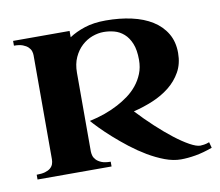

<svg xmlns="http://www.w3.org/2000/svg" viewBox="-66 -618 819 716"><g transform="rotate(-10 343.0 -260.5)"><path d="M304.2 0H23.9V-18.1Q43 -18.1 55.7 -21.7Q68.4 -25.4 75.9 -31.7Q83.5 -38.1 86.7 -46.6Q89.8 -55.2 89.8 -64.9V-459Q89.8 -466.3 87.2 -474.6Q84.5 -482.9 77.1 -490Q69.8 -497.1 57.1 -502Q44.4 -506.8 23.9 -506.8V-524.9H237.8V-501Q262.7 -517.6 296.9 -528.8Q331.1 -540 377 -540Q429.7 -540 474.6 -530Q519.5 -520 552.2 -499.5Q585 -479 603.5 -447.8Q622.1 -416.5 622.1 -374Q622.1 -333 604.7 -302.2Q587.4 -271.5 559.1 -249Q530.8 -226.6 494.9 -211.7Q459 -196.8 421.9 -188Q453.1 -154.3 486.1 -123.8Q519 -93.3 549.3 -69.8Q579.6 -46.4 604.5 -32.7Q629.4 -19 644 -19Q648.4 -19 657.7 -20.3Q667 -21.5 678.2 -25.9L684.1 -3.9Q649.4 8.8 619.6 13.9Q589.8 19 564 19Q535.2 19 503.4 7.1Q471.7 -4.9 440.4 -23.4Q409.2 -42 379.6 -64.9Q350.1 -87.9 325.2 -110.1Q300.3 -132.3 281.7 -151.4Q263.2 -170.4 253.9 -181.2Q315.4 -194.3 363.8 -220.2Q384.3 -231 404.3 -245.6Q424.3 -260.3 439.7 -279.3Q455.1 -298.3 464.6 -321.8Q474.1 -345.2 474.1 -374Q474.1 -411.6 464.1 -435.8Q454.1 -460 438 -474.1Q421.9 -488.3 401.9 -493.7Q381.8 -499 361.8 -499Q340.8 -499 318.8 -491Q296.9 -482.9 278.8 -466.3Q260.7 -449.7 249.3 -424.8Q237.8 -399.9 237.8 -366.2V-68.8Q237.8 -61.5 240.2 -52.7Q242.7 -43.9 249.8 -36.4Q256.8 -28.8 269.8 -23.4Q282.7 -18.1 304.2 -18.1Z"/></g></svg>

Font: Uncial Antiqua
Style: Regular
Weight: 400
Version: Version 1.000